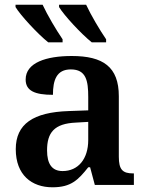

<svg xmlns="http://www.w3.org/2000/svg" viewBox="-20 -786 625 816"><path d="M370 -606H431V-619C403 -660 367 -721 346 -766H231V-756C252 -721 325 -642 370 -606ZM185 -606H246V-619C218 -660 182 -721 161 -766H46V-756C67 -721 140 -642 185 -606ZM203 10C282 10 312 -21 355 -75H363L383 0H549V-49H546C501 -49 485 -65 485 -120V-377C485 -502 418 -548 285 -548C177 -548 89 -520 89 -448C89 -400 128 -383 205 -383C205 -445 220 -491 281 -491C346 -491 355 -443 355 -374V-317L272 -314C121 -309 47 -259 47 -152C47 -42 115 10 203 10ZM246 -59C201 -59 180 -89 180 -147C180 -222 210 -261 303 -265L355 -268V-191C355 -110 312 -59 246 -59Z"/></svg>

Font: Noto Serif SemiBold
Style: Regular
Weight: 600
Designer: Monotype Design Team
Foundry: Monotype Imaging Inc.
Version: Version 2.013